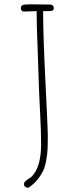

<svg xmlns="http://www.w3.org/2000/svg" viewBox="-20 -779 343 896"><path d="M112.8 97.2Q138.2 80.1 154.8 59.1Q171.9 38.1 181.4 17.8Q190.9 -2.4 195.8 -31.2Q200.7 -58.6 201.9 -82Q203.1 -105.5 203.1 -148.9Q203.1 -173.3 192.4 -389.6Q181.2 -615.2 181.2 -727.1H203.6Q220.2 -727.1 225.6 -729.7Q231 -732.4 231 -742.2Q231 -748.5 226.3 -753.2Q221.7 -757.8 214.8 -757.8Q181.6 -757.8 161.6 -758.3L123.5 -758.8Q94.2 -758.8 85.9 -755.4Q77.1 -752 77.1 -740.2Q77.1 -734.4 81.1 -729.7Q85 -725.1 90.8 -725.1L120.6 -726.1L150.9 -727.1Q150.9 -658.2 155.8 -546.4L156.2 -534.7Q161.1 -388.7 161.1 -391.1Q162.1 -351.6 167 -255.9Q171.9 -164.6 171.9 -107.9Q171.9 1 127.9 44.9Q124.5 48.3 115.7 53.7Q104.5 61 98.4 66.9Q92.3 72.8 91.8 78.1Q91.8 97.2 112.8 97.2Z"/></svg>

Font: Amatica SC
Style: Regular
Weight: 400
Designer: Vernon Adams, Ben Nathan
Foundry: newtypography
Version: Version 2.001